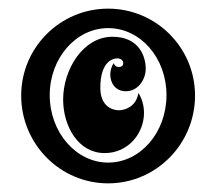

<svg xmlns="http://www.w3.org/2000/svg" viewBox="-20 -575 500 444"><path d="M317 -416C317 -444 302 -490 240 -490C172 -490 126 -414 126 -345C126 -283 161 -221 222 -221C277 -221 313 -267 313 -314C313 -331 308 -348 300 -360C295 -327 267 -320 255 -320C241 -320 212 -328 212 -372C212 -436 244 -440 251 -440C261 -440 265 -434 265 -429C265 -424 262 -420 254 -420C254 -420 246 -420 243 -429C238 -422 235 -412 235 -403C235 -384 246 -364 271 -364C300 -364 317 -392 317 -416ZM95 -355C95 -441 156 -510 230 -510C305 -510 365 -441 365 -355C365 -269 305 -199 230 -199C156 -199 95 -269 95 -355ZM29 -354C29 -242 119 -151 230 -151C341 -151 431 -242 431 -354C431 -465 341 -555 230 -555C119 -555 29 -465 29 -354Z"/></svg>

Font: Spicy Rice
Style: Regular
Weight: 400
Designer: Astigmatic (AOETI)
Foundry: Astigmatic (AOETI)
Version: Version 1.000